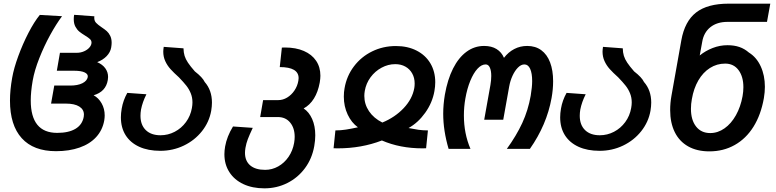

<svg xmlns="http://www.w3.org/2000/svg" viewBox="-20 -810 4240 1049"><path d="M34.5 -260.5Q34.5 -317.5 46.5 -385Q55.5 -437 79.8 -503.2Q104 -569.5 135.5 -630.5Q167 -691.5 197.5 -728.5L319 -721.5Q287.5 -679.5 254.2 -619Q221 -558.5 194.8 -492.2Q168.5 -426 158.5 -369Q148 -308.5 148 -261Q148 -84 292.5 -84Q355.5 -84 392.8 -106.5Q430 -129 437.5 -172Q438.5 -180 438.5 -184Q438.5 -212 413 -228Q387.5 -244 339.5 -244H259L276.5 -342.5H363.5Q404.5 -342.5 430 -355.2Q455.5 -368 459.5 -389Q462 -405 442.8 -414.2Q423.5 -423.5 385 -423.5H290.5L307.5 -521.5H399Q421 -521.5 439.5 -529.8Q458 -538 469 -551Q480 -564 480 -577.5Q480 -588.5 471.5 -596.5Q463 -604.5 445 -615.5Q426 -627 413.5 -637.2Q401 -647.5 392 -664.2Q383 -681 383 -705Q383 -717.5 385 -729L495.5 -721Q495 -718 495 -712.5Q495 -696 504.8 -685.5Q514.5 -675 534.5 -661.5Q552.5 -649.5 563.5 -639.8Q574.5 -630 582.2 -614.2Q590 -598.5 590 -576Q590 -566.5 587.5 -550.5Q583 -524.5 562.5 -503.2Q542 -482 511 -470.5Q540 -458 555.2 -437Q570.5 -416 570.5 -389.5Q570.5 -381.5 569 -373Q558.5 -309 491.5 -289.5Q518.5 -275 535.2 -245.5Q552 -216 552 -179Q552 -167.5 549.5 -151.5Q540 -99 505.5 -61.2Q471 -23.5 414.8 -3.8Q358.5 16 286 16Q163 16 98.8 -55Q34.5 -126 34.5 -260.5Z M640.5 -169Q640.5 -191.5 645 -217Q652.5 -261.5 675.5 -302.5L780 -295Q758.5 -252.5 750.5 -211.5Q747.5 -193.5 747.5 -177.5Q747.5 -127.5 776.5 -99.2Q805.5 -71 857 -71Q898 -71 934.5 -90Q971 -109 996 -143Q1021 -177 1028.5 -220Q1031.5 -236.5 1031.5 -250.5Q1031.5 -277.5 1022.2 -300.2Q1013 -323 998 -342Q983 -361 957.5 -387.5Q929.5 -412.5 911.5 -432.5Q893.5 -452.5 882.8 -476.2Q872 -500 872 -527.5Q872 -538 874.5 -554L982.5 -546Q983 -523 988.5 -505Q994 -487 1007 -467.5Q1020 -448 1044.5 -420Q1087 -387 1098.5 -362Q1138 -317 1138 -249.5Q1138 -230 1134 -205Q1123 -143 1083.2 -93Q1043.5 -43 984 -14.5Q924.5 14 856 14Q789 14 740.5 -8.2Q692 -30.5 666.2 -71.5Q640.5 -112.5 640.5 -169Z M1206 32.5Q1206 13 1210 -10Q1219.5 -64 1253 -119L1361 -111.5Q1342 -71 1333.8 -49.2Q1325.5 -27.5 1321 -2Q1318.5 14 1318.5 25Q1318.5 69.5 1347.2 93.8Q1376 118 1428.5 118Q1466.5 118 1500 99.2Q1533.5 80.5 1556.5 47Q1579.5 13.5 1587 -29.5Q1590 -47 1590 -62.5Q1590 -110.5 1565.2 -140.5Q1540.5 -170.5 1498 -170.5H1401.5L1417.5 -263H1500Q1525.5 -263 1548.8 -277Q1572 -291 1588.5 -315.2Q1605 -339.5 1610 -368.5Q1611.5 -376 1611.5 -383Q1611.5 -443.5 1508.5 -443.5L1520 -550Q1525.5 -550.5 1537 -550.5Q1596.5 -550.5 1640.2 -531.5Q1684 -512.5 1707.2 -477.8Q1730.5 -443 1730.5 -396Q1730.5 -381.5 1727 -359.5Q1717.5 -307.5 1695.2 -271.8Q1673 -236 1639 -217.5Q1668.5 -198 1685.5 -159.8Q1702.5 -121.5 1702.5 -70.5Q1702.5 -44 1697 -12Q1685 56.5 1646.2 108.8Q1607.5 161 1549.8 190Q1492 219 1424.5 219Q1359 219 1309.5 195.8Q1260 172.5 1233 130.2Q1206 88 1206 32.5Z M1935.5 -114.5Q1900.5 -139.5 1879.5 -184.2Q1858.5 -229 1858.5 -282Q1858.5 -307.5 1862.5 -328Q1874 -395 1913.8 -447.5Q1953.5 -500 2013.2 -529.2Q2073 -558.5 2143 -558.5Q2207.5 -558.5 2256.2 -533.5Q2305 -508.5 2331.5 -463.8Q2358 -419 2358 -360.5Q2358 -337.5 2353.5 -312.5Q2342.5 -249 2303.2 -194Q2264 -139 2212 -110.5Q2241.5 -104.5 2266 -101Q2290.5 -97.5 2318 -97.5L2308 0L2288.5 0.5Q2165.5 0.5 2066.5 -42.5Q1955 0.5 1825 0.5L1802.5 0L1812.5 -97.5Q1842 -97.5 1870.2 -102Q1898.5 -106.5 1935.5 -114.5ZM1970.5 -286Q1970.5 -240.5 1996.2 -202.2Q2022 -164 2069 -140.5Q2138 -169 2185.5 -219.2Q2233 -269.5 2243.5 -329Q2245.5 -340.5 2245.5 -354Q2245.5 -384.5 2232.2 -408.5Q2219 -432.5 2195 -446Q2171 -459.5 2139.5 -459.5Q2100.5 -459.5 2064.8 -440.2Q2029 -421 2004.5 -387.8Q1980 -354.5 1973 -313.5Q1970.5 -298.5 1970.5 -286Z M2401.5 -188.5Q2401.5 -238.5 2410.5 -292.5Q2425 -375.5 2455.2 -435.5Q2485.5 -495.5 2528.8 -527.2Q2572 -559 2625 -559Q2665.5 -559 2693 -542Q2720.5 -525 2733.5 -494Q2757 -525 2789.5 -542Q2822 -559 2860.5 -559Q2905.5 -559 2937.2 -535.8Q2969 -512.5 2985.5 -469Q3002 -425.5 3002 -366Q3002 -321.5 2993.5 -274.5Q2967 -127.5 2875 3.5H2749Q2801.5 -69 2833.5 -138.2Q2865.5 -207.5 2879.5 -287Q2887.5 -335 2887.5 -367Q2887.5 -410 2876.5 -434Q2865.5 -458 2845 -458Q2827 -458 2810 -441Q2793 -424 2780.2 -396.2Q2767.5 -368.5 2762 -337.5L2729.5 -156H2625.5L2659.5 -346Q2664 -372.5 2664 -395Q2664 -424 2656.2 -441Q2648.5 -458 2633.5 -458Q2610.5 -458 2588.8 -434.5Q2567 -411 2549.5 -368.5Q2532 -326 2522.5 -271.5Q2514.5 -226.5 2514.5 -179.5Q2514.5 -80 2550.5 3.5H2431Q2401.5 -96.5 2401.5 -188.5Z M3040.5 -169Q3040.5 -191.5 3045 -217Q3052.5 -261.5 3075.5 -302.5L3180 -295Q3158.5 -252.5 3150.5 -211.5Q3147.5 -193.5 3147.5 -177.5Q3147.5 -127.5 3176.5 -99.2Q3205.5 -71 3257 -71Q3298 -71 3334.5 -90Q3371 -109 3396 -143Q3421 -177 3428.5 -220Q3431.5 -236.5 3431.5 -250.5Q3431.5 -277.5 3422.2 -300.2Q3413 -323 3398 -342Q3383 -361 3357.5 -387.5Q3329.5 -412.5 3311.5 -432.5Q3293.5 -452.5 3282.8 -476.2Q3272 -500 3272 -527.5Q3272 -538 3274.5 -554L3382.5 -546Q3383 -523 3388.5 -505Q3394 -487 3407 -467.5Q3420 -448 3444.5 -420Q3487 -387 3498.5 -362Q3538 -317 3538 -249.5Q3538 -230 3534 -205Q3523 -143 3483.2 -93Q3443.5 -43 3384 -14.5Q3324.5 14 3256 14Q3189 14 3140.5 -8.2Q3092 -30.5 3066.2 -71.5Q3040.5 -112.5 3040.5 -169Z M3641.5 -208.5Q3641.5 -248 3648.5 -286.5L3702.5 -590Q3721 -693.5 3783.2 -741.8Q3845.5 -790 3960.5 -790H4188.5L4170.5 -690.5H3955Q3897.5 -690.5 3861.2 -661.5Q3825 -632.5 3816.5 -581L3803 -507Q3834.5 -532.5 3873.8 -547.8Q3913 -563 3954.5 -563Q3991.5 -563 4019.8 -553.2Q4048 -543.5 4071.5 -523Q4113.5 -497 4136.2 -447.5Q4159 -398 4159 -335.5Q4159 -307 4153.5 -274Q4137.5 -183 4096.8 -117.8Q4056 -52.5 3994.2 -17.8Q3932.5 17 3855.5 17Q3788 17 3739.8 -10.2Q3691.5 -37.5 3666.5 -88.2Q3641.5 -139 3641.5 -208.5ZM4037 -284.5Q4041.5 -310 4041.5 -333.5Q4041.5 -391.5 4015 -427Q3988.5 -462.5 3942 -462.5Q3896.5 -462.5 3858.8 -438.5Q3821 -414.5 3795.5 -370.8Q3770 -327 3760 -268.5Q3755 -242 3755 -215.5Q3755 -154.5 3783 -118.8Q3811 -83 3860.5 -83Q3902 -83 3938.5 -108.8Q3975 -134.5 4000.8 -180.5Q4026.5 -226.5 4037 -284.5Z"/></svg>

Font: JuliaMono SemiBold
Style: Italic
Weight: 600
Italic angle: -9°
Monospace: yes
Designer: cormullion
Foundry: corm
Version: Version 0.056; ttfautohint (v1.8.4)